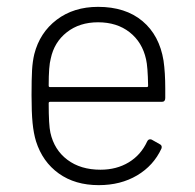

<svg xmlns="http://www.w3.org/2000/svg" viewBox="-20 -532 570 560"><path d="M85 -120Q78 -143 75 -173.5Q72 -204 72 -254Q72 -302 73.5 -327.5Q75 -353 80 -374Q96 -437 145.5 -474.5Q195 -512 266 -512Q346 -512 395.5 -470.5Q445 -429 457 -355Q462 -320 462 -274V-246Q462 -235 452 -235H126Q122 -235 122 -231Q122 -167 127 -145Q138 -95 176.5 -66Q215 -37 273 -37Q320 -37 355.5 -58.5Q391 -80 409 -119Q413 -128 422 -125L445 -112Q454 -108 451 -99Q428 -49 380 -20.5Q332 8 268 8Q199 8 151.5 -26Q104 -60 85 -120ZM126 -278H408Q412 -278 412 -282Q411 -338 406 -359Q395 -409 358 -438Q321 -467 266 -467Q212 -467 175 -438Q138 -409 128 -361Q122 -340 122 -282Q122 -278 126 -278Z"/></svg>

Font: Barlow GEO Light
Style: Regular
Weight: 300
Designer: Jeremy Tribby
Foundry: Tribby Type
Version: Version 1.408